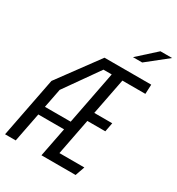

<svg xmlns="http://www.w3.org/2000/svg" viewBox="-217 -1074 1111 1208"><g transform="rotate(30 338.0 -470.5)"><path d="M270 0H518L542 -68.5H361L412 -331.5H542.5L555 -397H424.5L476 -661.5H643L646 -730H306.5L90.5 -436.5L5.5 0H83L124.5 -212.5H311.5ZM136.5 -275 163.5 -413.5 338.5 -661.5H398.5L323.5 -275ZM460 -822.5 591 -941H676L527 -822.5Z"/></g></svg>

Font: Monaspace Krypton Light
Style: Italic
Weight: 300
Italic angle: -11°
Designer: Riley Cran & the Lettermatic Team
Foundry: Lettermatic
Version: Version 1.101 (Monaspace Krypton)